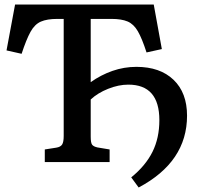

<svg xmlns="http://www.w3.org/2000/svg" viewBox="-20 -720 891 853"><path d="M596 113 563 68Q627 16 657.5 -45.5Q688 -107 688 -186Q688 -344 550 -344Q507 -344 460.5 -325.5Q414 -307 383 -278V-113Q383 -86 389 -77.5Q395 -69 413 -65L467 -56V0H179V-56L230 -64Q249 -67 256 -78Q263 -89 263 -116V-636H235Q189 -636 161.5 -624Q134 -612 115.5 -578.5Q97 -545 76 -481L9 -496L47 -700H663L699 -502L631 -487Q611 -549 592.5 -581Q574 -613 547 -624.5Q520 -636 475 -636H383V-355Q428 -387 479.5 -405Q531 -423 586 -423Q691 -423 751 -365.5Q811 -308 811 -206Q811 -1 596 113Z"/></svg>

Font: Literata 12pt Medium
Style: Regular
Weight: 500
Designer: Latin by Veronika Burian and Jose Scaglione. Greek by Irene Vlachou. Cyrillic by Vera Evstafieva.
Foundry: TypeTogether
Version: Version 3.002